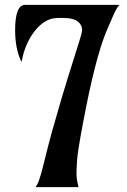

<svg xmlns="http://www.w3.org/2000/svg" viewBox="-20 -767 519 787"><path d="M301.8 0H125.5Q139.2 -13.7 158 -91.1Q176.8 -168.5 193.4 -228.5Q237.8 -384.8 255.9 -441.4L305.7 -600.1Q313.5 -625.5 315.7 -637Q317.9 -648.4 313.5 -659.7Q309.1 -670.9 298.8 -678.7Q279.3 -693.4 242.2 -693.4H216.8Q161.6 -693.4 118.2 -634.3Q80.6 -583 68.4 -512.7Q42 -565.4 42 -643.1Q42 -747.1 83 -747.1H469.2Q456.5 -731.4 445.3 -706.1L416.5 -639.6Q370.1 -528.8 320.8 -265.6Q298.3 -147 295.9 -110.4Q293.5 -73.7 293.5 -53.5Q293.5 -33.2 301.8 0Z"/></svg>

Font: Amarante
Style: Regular
Weight: 400
Designer: Karolina Lach
Foundry: Sorkin Type Co.
Version: Version 1.001